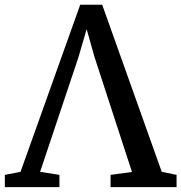

<svg xmlns="http://www.w3.org/2000/svg" viewBox="-42 -770 746 790"><path d="M-22 0V-50.5L42.5 -63L288 -750.5H378.5L623.5 -63L684.5 -50.5V0H413V-50.5L501 -62.5L347.5 -533.5L314.5 -650L280 -532L123 -63L202.5 -50.5V0Z"/></svg>

Font: Merriweather 24pt Medium
Style: Regular
Weight: 500
Designer: Eben Sorkin
Foundry: Eben Sorkin
Version: Version 2.100